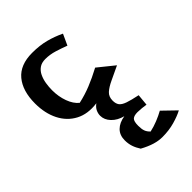

<svg xmlns="http://www.w3.org/2000/svg" viewBox="-105 -798 1447 1447"><g transform="rotate(45 618.0 -75.0)"><path d="M1008.3 8.3Q953.6 8.3 920.4 -24.9Q887.2 -58.1 877.4 -118.2Q862.3 -60.5 825.9 -26.1Q789.6 8.3 745.6 8.3Q723.1 8.3 700.4 -2.2Q677.7 -12.7 659.2 -38.1Q672.9 64 634 137.5Q595.2 210.9 516.8 250.5Q438.5 290 334 290Q200.2 290 124.3 226.8Q48.3 163.6 48.3 35.6Q48.3 -44.9 65.2 -108.9Q82 -172.9 110.4 -231.4L198.2 -190.9Q181.6 -147.9 166.5 -99.1Q151.4 -50.3 151.4 -1.5Q151.4 37.6 169.4 63Q187.5 88.4 217.3 102.5Q247.1 116.7 283 122.6Q318.8 128.4 354.5 128.4Q421.9 128.4 480 107.2Q538.1 85.9 568.4 48.3Q553.2 -21 527.3 -85.2Q501.5 -149.4 462.9 -221.7L566.9 -350.6L619.1 -240.2Q641.6 -191.9 665.8 -165.3Q689.9 -138.7 732.4 -138.7Q765.1 -138.7 783.9 -153.1Q802.7 -167.5 815.4 -203.9Q828.1 -240.2 841.8 -306.6L934.1 -297.9Q931.2 -282.7 928.5 -254.9Q925.8 -227.1 925.8 -210Q925.8 -172.9 940.4 -157Q955.1 -141.1 1002.4 -141.1Q1037.1 -141.1 1058.3 -148.7Q1079.6 -156.2 1099.1 -176.8Q1089.8 -219.2 1073.2 -260.5Q1056.6 -301.8 1037.1 -336.9L1136.7 -439.9Q1158.2 -399.9 1175 -340.3Q1191.9 -280.8 1191.9 -210Q1191.9 -171.4 1179 -127.9Q1166 -84.5 1137.7 -32.7Q1106.4 -12.2 1075.4 -2Q1044.4 8.3 1008.3 8.3Z"/></g></svg>

Font: Pinar-FD SemiBold
Style: Regular
Weight: 600
Designer: Amin Abedi
Version: Version 2.000